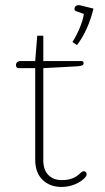

<svg xmlns="http://www.w3.org/2000/svg" viewBox="-20 -728 413 758"><path d="M266 -562Q283 -589 295.5 -619.5Q308 -650 311 -673L280 -684Q274 -686 274 -692Q274 -701 280.5 -705Q287 -709 297 -707L349 -694Q328 -608 284 -550ZM119 -98V-459H52Q48 -459 45.5 -462.5Q43 -466 43 -471Q43 -478 48 -482.5Q53 -487 61 -487H119L127 -587H151V-487H302Q310 -487 310 -478Q310 -472 303.5 -469.5Q297 -467 282 -466L151 -459V-95Q151 -57 171 -37Q191 -17 224 -17Q249 -17 266.5 -24Q284 -31 299 -46Q305 -52 311 -52Q315 -52 318.5 -49Q322 -46 322 -40Q322 -29 301 -14Q266 10 222 10Q177 10 148 -18Q119 -46 119 -98Z"/></svg>

Font: Maitree ExtraLight
Style: Regular
Weight: 275
Designer: CadsonDemak Team
Foundry: CadsonDemak
Version: Version 1.003